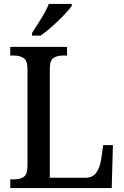

<svg xmlns="http://www.w3.org/2000/svg" viewBox="-20 -951 626 971"><path d="M32 0V-44H54Q81 -44 100 -56.5Q119 -69 119 -113V-600Q119 -645 99.5 -657.5Q80 -670 52 -670H32V-714H319V-670H298Q269 -670 250.5 -658Q232 -646 232 -604V-52H411Q449 -52 467 -78Q485 -104 491 -142L502 -217H551L545 0ZM142 -784Q163 -816 188 -856.5Q213 -897 227 -931H343V-921Q331 -904 304 -875.5Q277 -847 245 -818.5Q213 -790 186 -771H142Z"/></svg>

Font: Noto Serif Bengali SemiCondensed Medium
Style: Regular
Weight: 500
Width: 4
Designer: Juan Bruce, Universal Thirst, Indian Type Foundry and the Monotype Design Team.
Foundry: Monotype Imaging Inc.
Version: Version 2.003; ttfautohint (v1.8.4.7-5d5b)